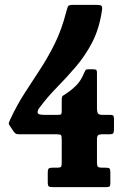

<svg xmlns="http://www.w3.org/2000/svg" viewBox="-20 -770 504 790"><path d="M434 -62V-15.5Q434 -5 430.2 -2.5Q426.5 0 416 0H198.5Q185 0 180.8 -3Q176.5 -6 176.5 -20V-60.5Q176.5 -72 180 -76Q183.5 -80 195 -80H215.5Q227.5 -80 230.8 -83.5Q234 -87 234 -99.5V-194.5Q234 -210.5 231 -214Q228 -217.5 212.5 -217.5H62Q48.5 -217.5 44.5 -220.2Q40.5 -223 35 -230.5L21 -251.5Q15 -259 16.2 -263.5Q17.5 -268 21.5 -277.5Q49.5 -337.5 81.8 -387.5Q114 -437.5 146 -486.2Q178 -535 206 -591.8Q234 -648.5 253 -723Q256.5 -736.5 259.2 -743.2Q262 -750 280.5 -750H375Q392.5 -750 397.2 -746.2Q402 -742.5 399.5 -727Q388.5 -652 359.8 -596.5Q331 -541 293.2 -496.8Q255.5 -452.5 215.8 -412.2Q176 -372 143 -327.5Q134 -316 134.8 -306.8Q135.5 -297.5 161 -297.5H220Q230.5 -297.5 232.2 -301Q234 -304.5 234 -315V-357.5Q234 -372.5 238 -375.5Q242 -378.5 251 -384Q272 -397.5 292.2 -417Q312.5 -436.5 326 -469.5Q329 -476.5 331.5 -480.8Q334 -485 344.5 -485H362.5Q373 -485 376 -482.2Q379 -479.5 379 -469.5V-323Q379 -309.5 383 -303.5Q387 -297.5 401 -297.5H432.5Q443.5 -297.5 446.2 -293.8Q449 -290 449 -279.5V-239Q449 -225.5 445.8 -221.5Q442.5 -217.5 428.5 -217.5H401.5Q388 -217.5 383.5 -213.5Q379 -209.5 379 -196V-102Q379 -88 382.8 -84Q386.5 -80 401.5 -80H414.5Q426.5 -80 430.2 -77Q434 -74 434 -62Z"/></svg>

Font: Besley* Condensed
Style: Bold
Weight: 700
Width: 3
Designer: Owen Earl
Foundry: indestructible type*
Version: Version 3.000; ttfautohint (v1.8.3)